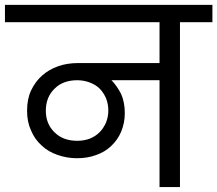

<svg xmlns="http://www.w3.org/2000/svg" viewBox="-47 -760 883 780"><path d="M267.1 -188Q293.9 -188 317.9 -196.8Q340.3 -205.6 357.9 -223.1Q373 -238.3 383.8 -262.2Q393.1 -286.1 393.1 -311Q393.1 -336.9 383.8 -360.8Q373 -384.8 357.9 -399.9Q342.8 -415 317.9 -424.8Q292.5 -434.1 267.1 -434.1Q209 -434.1 174.8 -399.9Q139.2 -365.7 139.2 -310.1Q139.2 -256.3 174.8 -222.2Q209 -188 267.1 -188ZM-26.9 -669.9V-740.2H815.9V-669.9H684.1V0H601.1V-434.1H405.8Q426.3 -413.6 444.8 -378.9Q460 -344.7 460 -300.8Q460 -259.8 444.8 -224.1Q431.2 -191.9 403.8 -166Q378.4 -142.1 342.8 -129.9Q308.1 -117.2 266.1 -117.2Q224.6 -117.2 186 -130.9Q148.4 -144 122.1 -168.9Q93.8 -194.3 79.1 -230Q63 -264.2 63 -310.1Q63 -357.9 79.1 -392.1Q95.7 -427.7 124 -453.1Q151.4 -477.5 189.9 -491.2Q226.1 -503.9 272.9 -503.9H601.1V-669.9Z"/></svg>

Font: PoppinsZ
Style: Regular
Weight: 400
Designer: Ninad Kale (Devanagari), Jonny Pinhorn (Latin)
Foundry: Indian Type Foundry
Version: Version 3.002;FEAKit 1.0